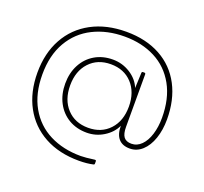

<svg xmlns="http://www.w3.org/2000/svg" viewBox="-136 -905 1204 1131"><g transform="rotate(20 466.0 -339.0)"><path d="M60 -339Q60 -461 110.5 -552.5Q161 -644 254 -694Q347 -744 472 -744Q595 -744 685.5 -694.5Q776 -645 824 -553.5Q872 -462 872 -340Q872 -274 853.5 -220Q835 -166 801 -135Q767 -104 723 -104Q677 -104 653 -131.5Q629 -159 629 -212Q607 -165 558.5 -135Q510 -105 453 -105Q389 -105 340 -134Q291 -163 263.5 -215Q236 -267 236 -334Q236 -401 263.5 -453Q291 -505 340 -534Q389 -563 453 -563Q512 -563 562 -531.5Q612 -500 632 -450L636 -546Q636 -554 644 -554H652Q660 -554 660 -546V-217Q660 -173 675 -153.5Q690 -134 723 -134Q758 -134 785 -161Q812 -188 826.5 -235Q841 -282 841 -339Q841 -459 794 -543.5Q747 -628 663.5 -671Q580 -714 472 -714Q362 -714 275.5 -671Q189 -628 140 -543.5Q91 -459 91 -339Q91 -219 139 -134.5Q187 -50 272 -7Q357 36 467 36Q497 36 553 28H555Q562 28 562 35V49Q562 56 556 57Q517 66 467 66Q342 66 250.5 16Q159 -34 109.5 -125.5Q60 -217 60 -339ZM635 -334Q635 -424 584.5 -478.5Q534 -533 451 -533Q368 -533 317.5 -478.5Q267 -424 267 -334Q267 -244 317.5 -189.5Q368 -135 451 -135Q534 -135 584.5 -189.5Q635 -244 635 -334Z"/></g></svg>

Font: LINE Seed Sans KR Thin
Style: Regular
Weight: 250
Designer: LINE BX Design & Sandoll Inc & Dalton Maag Ltd
Foundry: Sandoll Inc.
Version: Version 1.000